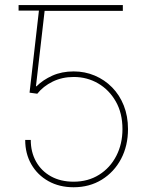

<svg xmlns="http://www.w3.org/2000/svg" viewBox="-20 -748 602 777"><path d="M160.6 -727.5V-705.1H55.2V-727.5ZM277.8 9.8Q220.2 9.8 176 -14.9Q131.8 -39.6 106.9 -82.8Q82 -126 82 -181.6H104.5Q104.5 -132.3 126 -94Q147.5 -55.7 186.5 -34.2Q225.6 -12.7 277.8 -12.7Q336.4 -12.7 381.1 -40.8Q425.8 -68.8 450.7 -117.2Q475.6 -165.5 475.6 -225.6Q475.6 -290 448.7 -337.2Q421.9 -384.3 377.2 -410.4Q332.5 -436.5 278.3 -436.5Q231.4 -436.5 193.1 -417.7Q154.8 -398.9 130.9 -368.7L99.6 -373L140.1 -727.5H477.1V-704.1H160.6L125.5 -398.9H127.9Q153.8 -424.8 191.9 -441.9Q230 -459 278.3 -459Q323.7 -459 363.5 -442.1Q403.3 -425.3 433.6 -394.5Q463.9 -363.8 481 -320.8Q498 -277.8 498 -225.6Q498 -158.2 470 -105Q441.9 -51.8 392.1 -21Q342.3 9.8 277.8 9.8Z"/></svg>

Font: Inter 18pt Thin
Style: Regular
Weight: 250
Designer: Rasmus Andersson
Foundry: rsms
Version: Version 4.001;git-66647c0bb